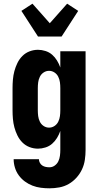

<svg xmlns="http://www.w3.org/2000/svg" viewBox="-20 -798 540 1041"><path d="M248 223Q225 223 201.5 220Q178 217 156 208.5Q134 200 115 186Q96 172 82 153Q68 134 61 111Q54 88 54 65H191Q191 75 196 84.5Q201 94 209.5 99.5Q218 105 228 107Q238 109 248 109Q264 109 277 99.5Q290 90 296.5 76Q303 62 305 46.5Q307 31 307 15V-88Q300 -68 289 -50Q278 -32 262.5 -18.5Q247 -5 226.5 1.5Q206 8 186 8Q162 8 140 -0.5Q118 -9 101.5 -25.5Q85 -42 74.5 -63.5Q64 -85 58 -107.5Q52 -130 50 -153.5Q48 -177 48 -200V-320Q48 -343 50 -366.5Q52 -390 58 -412.5Q64 -435 74.5 -456.5Q85 -478 101.5 -494.5Q118 -511 140 -519.5Q162 -528 186 -528Q206 -528 226.5 -521.5Q247 -515 262.5 -501.5Q278 -488 289 -470Q300 -452 307 -432V-520H444V15Q444 42 440 69Q436 96 424.5 120.5Q413 145 394.5 165.5Q376 186 352.5 199.5Q329 213 302 218Q275 223 248 223ZM246 -106Q262 -106 275.5 -115Q289 -124 296 -138.5Q303 -153 305 -168.5Q307 -184 307 -200V-320Q307 -336 305 -351.5Q303 -367 296 -381.5Q289 -396 275.5 -405Q262 -414 246 -414Q230 -414 216.5 -405Q203 -396 196 -381.5Q189 -367 187 -351.5Q185 -336 185 -320V-200Q185 -184 187 -168.5Q189 -153 196 -138.5Q203 -124 216.5 -115Q230 -106 246 -106ZM186 -600 96 -739 156 -778 250 -672 344 -778 404 -739 314 -600Z"/></svg>

Font: Iosevka Heavy
Style: Regular
Weight: 900
Monospace: yes
Designer: Belleve Invis
Foundry: Belleve Invis
Version: Version 32.5.0; ttfautohint (v1.8.4)